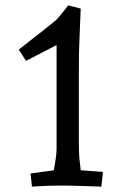

<svg xmlns="http://www.w3.org/2000/svg" viewBox="-20 -692 464 716"><path d="M77 -465 50 -507 111 -555Q140 -577 161 -594.5Q182 -612 186 -614.5Q190 -617 204 -634Q229 -664 234 -672L281 -660L277 -562Q274 -510 274 -426V-167Q274 -114 277 -93L281 -57L364 -51L358 4L303 2Q239 0 204.5 0Q170 0 132 2L99 4L94 -45L181 -57Q182 -66 186.5 -91.5Q191 -117 191 -137V-524Z"/></svg>

Font: Andada
Style: Regular
Weight: 400
Designer: Carolina Giovagnoli
Foundry: Carolina Giovagnoli
Version: Version 1.002